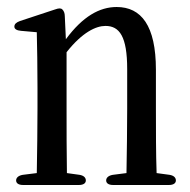

<svg xmlns="http://www.w3.org/2000/svg" viewBox="-20 -541 542 548"><path d="M26 -26C26 -18 33 -13 46 -13H205C218 -13 225 -18 225 -26C225 -34 219 -40 207 -42L171 -47C170 -100 170 -179 170 -231V-392C215 -449 254 -467 281 -467C321 -467 343 -437 343 -344V-231C343 -177 342 -100 341 -47L302 -42C290 -40 283 -34 283 -26C283 -18 290 -13 303 -13H462C475 -13 482 -18 482 -26C482 -34 476 -40 464 -42L427 -47C425 -99 425 -177 425 -231V-342C425 -468 383 -521 313 -521C264 -521 216 -494 168 -429L165 -494C165 -504 162 -510 158 -514C154 -518 148 -518 137 -514L37 -481C26 -477 21 -472 21 -465C21 -458 28 -454 40 -453L85 -449C86 -402 87 -356 87 -291V-231C87 -180 86 -100 85 -47L45 -42C33 -40 26 -34 26 -26Z"/></svg>

Font: 寒蝉锦书宋 CompactLight
Style: Bold
Weight: 400
Width: 4
Designer: 寒蝉锦书宋{Warren} 思源宋体{Ryoko NISHIZUKA 西塚涼子 (kana & ideographs); Frank Grießhammer (Latin, Greek & Cyrillic); Wenlong ZHANG 
Foundry: Adobe & ChillType
Version: Version 2.000;Glyphs 3.1.1 (3135)